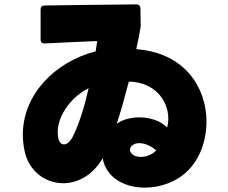

<svg xmlns="http://www.w3.org/2000/svg" viewBox="-20 -800 1040 875"><path d="M837 -23C891 -77 921 -160 921 -246C921 -398 825 -559 601 -576C609 -611 615 -644 620 -672C621 -680 622 -686 621 -694L620 -761C620 -773 613 -780 601 -780C458 -779 256 -776 184 -775C171 -775 165 -769 165 -756V-620C165 -608 172 -601 184 -602C267 -606 346 -610 423 -613C421 -601 419 -585 416 -566C226 -517 84 -366 84 -186C84 -162 87 -137 92 -112C112 -19 187 35 268 35C333 35 402 0 448 -79C449 -72 451 -65 453 -58C477 17 555 55 640 55C710 55 784 30 837 -23ZM512 -236C532 -296 550 -363 567 -428C680 -427 747 -346 747 -260C747 -246 745 -232 742 -219C709 -252 660 -265 615 -265C578 -265 542 -257 512 -236ZM384 -398C367 -323 344 -243 313 -180C300 -153 284 -142 272 -142C260 -142 251 -151 247 -165C244 -176 243 -187 243 -198C243 -280 313 -364 384 -398ZM599 -146C619 -151 658 -146 692 -114C672 -94 645 -85 622 -85C601 -85 583 -92 575 -107C567 -121 576 -138 599 -146Z"/></svg>

Font: LINE Seed JP App_OTF ExtraBold
Style: Regular
Weight: 800
Designer: LINE & Fontrix & Fontworks
Version: Version 1.013